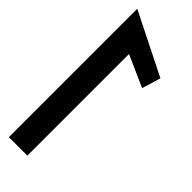

<svg xmlns="http://www.w3.org/2000/svg" viewBox="-294 -929 955 955"><g transform="rotate(45 184.0 -451.5)"><path d="M22 0H152V-715L318 -641L348 -740L22 -903Z"/></g></svg>

Font: Ny Stormning
Style: Regular
Weight: 400
Designer: Robert Jablonski, Mew Too
Foundry: Cannot Into Space Fonts
Version: Version 0.90